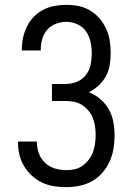

<svg xmlns="http://www.w3.org/2000/svg" viewBox="-20 -763 540 791"><path d="M253 8Q227 8 201.5 4Q176 0 153 -11Q130 -22 111 -39.5Q92 -57 79 -79Q66 -101 60 -126Q54 -151 54 -177V-180H132V-178Q132 -154 140 -131.5Q148 -109 165.5 -92.5Q183 -76 206 -69Q229 -62 253 -62Q271 -62 288.5 -66Q306 -70 320.5 -80.5Q335 -91 346 -105.5Q357 -120 363 -136.5Q369 -153 371.5 -171Q374 -189 374 -207Q374 -225 371.5 -242.5Q369 -260 362.5 -276.5Q356 -293 344.5 -307Q333 -321 318 -330.5Q303 -340 285.5 -343.5Q268 -347 250 -347H194V-417H250Q274 -417 296.5 -426Q319 -435 333.5 -453.5Q348 -472 353 -495.5Q358 -519 358 -543Q358 -567 353 -590.5Q348 -614 334.5 -633.5Q321 -653 299 -663Q277 -673 253 -673Q231 -673 210 -665Q189 -657 174.5 -640.5Q160 -624 154 -602.5Q148 -581 148 -559V-555H70V-561Q70 -586 75.5 -610Q81 -634 92 -655.5Q103 -677 120 -694.5Q137 -712 158.5 -723Q180 -734 204.5 -738.5Q229 -743 253 -743Q279 -743 304 -738Q329 -733 351 -720Q373 -707 390 -687Q407 -667 417.5 -644Q428 -621 432 -595.5Q436 -570 436 -544Q436 -520 432 -495.5Q428 -471 416.5 -449.5Q405 -428 386.5 -411Q368 -394 346 -383Q372 -373 393.5 -354.5Q415 -336 428.5 -312Q442 -288 447 -260.5Q452 -233 452 -205Q452 -178 447.5 -150.5Q443 -123 431.5 -97.5Q420 -72 401.5 -51Q383 -30 359 -16.5Q335 -3 307.5 2.5Q280 8 253 8Z"/></svg>

Font: Iosevka MaddieWtf
Style: Regular
Weight: 400
Monospace: yes
Designer: Belleve Invis
Foundry: Belleve Invis
Version: Version 31.3.0; ttfautohint (v1.8.3)